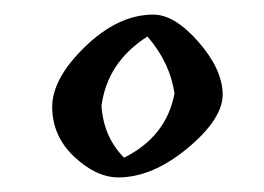

<svg xmlns="http://www.w3.org/2000/svg" viewBox="-20 -429 361 263"><path d="M182 -379Q127 -344 119 -284Q122 -241 150 -213Q208 -242 219 -301Q213 -343 182 -379ZM190 -409Q219 -409 251.5 -372Q284 -335 285 -301Q286 -267 237.5 -226.5Q189 -186 142 -186Q112 -186 82 -214Q52 -242 51.5 -281.5Q51 -321 96.5 -365Q142 -409 190 -409Z"/></svg>

Font: Tillana Medium
Style: Regular
Weight: 500
Designer: Lipi Raval (Devanagari, Latin), Jonny Pinhorn (Latin)
Foundry: Indian Type Foundry
Version: Version 2.003;PS 1.0;hotconv 1.0.79;makeotf.lib2.5.61930; tt